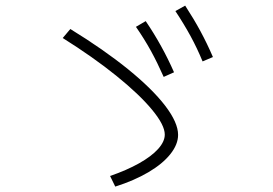

<svg xmlns="http://www.w3.org/2000/svg" viewBox="-20 -735 978 689"><path d="M571.3 -252Q571.3 -286.1 525.6 -341.3Q480 -396.5 397 -463.4Q314 -530.3 205.1 -598.6L232.4 -630.9Q352.5 -557.1 439.5 -486.6Q526.4 -416 572.8 -355.5Q619.1 -294.9 619.1 -251Q619.1 -216.8 591.3 -181.9Q563.5 -147 512.5 -116.9Q461.4 -86.9 393.6 -65.4L375 -103.5Q434.6 -124 479 -148.9Q523.4 -173.8 547.4 -200.4Q571.3 -227.1 571.3 -252ZM467.8 -638.7 502.9 -659.2Q562 -572.3 604.5 -475.6L567.4 -459Q544.9 -509.8 521.5 -552.5Q498 -595.2 467.8 -638.7ZM609.4 -695.3 644.5 -714.8Q675.3 -667.5 699.2 -623.3Q723.1 -579.1 744.1 -530.3L707 -514.6Q687.5 -562 663.8 -605.5Q640.1 -648.9 609.4 -695.3Z"/></svg>

Font: Pretendard JP ExtraLight
Style: Regular
Weight: 200
Designer: Base glyphs from Inter by Rasmus Andersson; Hangeul glyphs from Noto Sans CJK(Source Han Sans) by Jang Soo-young and Kan
Foundry: Kil Hyung-jin
Version: Version 1.309